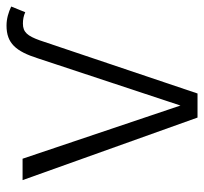

<svg xmlns="http://www.w3.org/2000/svg" viewBox="-38 -572 611 574"><g transform="rotate(-90 267.0 -285.5)"><path d="M433 -472C446 -508 457 -522 483 -522C495 -522 506 -520 517 -515L534 -557C517 -565 498 -571 477 -571C424 -571 400 -543 379 -477L238 -51L79 -523H15L202 0H274Z"/></g></svg>

Font: FiraGO Light
Style: Regular
Weight: 300
Designer: bBox Type
Foundry: bBox Type GmbH
Version: Version 1.001;PS 001.001;hotconv 1.0.88;makeotf.lib2.5.64775